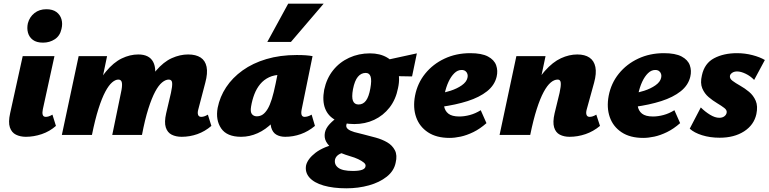

<svg xmlns="http://www.w3.org/2000/svg" viewBox="-20 -731 4163 1040"><path d="M120 10Q90 10 66.5 -1.5Q43 -13 33.5 -41Q24 -69 35 -118L103 -427H275L212 -139Q208 -120 211.5 -109Q215 -98 228 -98Q235 -98 243.5 -100.5Q252 -103 264 -110L283 -49Q249 -19 206 -4.5Q163 10 120 10ZM213 -500Q178 -500 158 -515Q138 -530 131.5 -554Q125 -578 131 -605Q140 -639 166.5 -660Q193 -681 231 -681Q265 -681 285.5 -666Q306 -651 313 -626.5Q320 -602 313 -574Q305 -537 277 -518.5Q249 -500 213 -500Z M964 10Q933 10 910 -1.5Q887 -13 878 -41Q869 -69 880 -117L906 -228Q914 -264 912.5 -282Q911 -300 894 -300Q877 -300 858 -284.5Q839 -269 820.5 -234.5Q802 -200 783.5 -142Q765 -84 749 0H690Q715 -130 749.5 -215Q784 -300 825 -348Q866 -396 910.5 -416Q955 -436 999 -436Q1041 -436 1066.5 -419.5Q1092 -403 1099 -369Q1106 -335 1092 -283L1054 -138Q1049 -120 1053 -109Q1057 -98 1070 -98Q1077 -98 1085.5 -100.5Q1094 -103 1106 -110L1125 -49Q1090 -19 1049 -4.5Q1008 10 964 10ZM315 0 406 -427H560L471 0ZM422 0Q446 -126 479.5 -210Q513 -294 554 -343.5Q595 -393 639.5 -414.5Q684 -436 729 -436Q788 -436 809.5 -396Q831 -356 812 -283L743 0H588L635 -228Q643 -263 640.5 -281.5Q638 -300 621 -300Q605 -300 587 -284.5Q569 -269 550.5 -234.5Q532 -200 513.5 -142Q495 -84 478 0Z M1286 10Q1209 10 1178 -35.5Q1147 -81 1159 -147Q1171 -207 1205 -258.5Q1239 -310 1294 -349.5Q1349 -389 1423 -411Q1497 -433 1587 -433Q1617 -433 1636.5 -431.5Q1656 -430 1673 -427L1614 -138Q1606 -98 1630 -98Q1637 -98 1646.5 -100.5Q1656 -103 1668 -110L1686 -49Q1650 -19 1609 -4.5Q1568 10 1525 10Q1497 10 1477 -1.5Q1457 -13 1449 -40.5Q1441 -68 1450 -117L1477 -249L1563 -277Q1548 -210 1520.5 -157Q1493 -104 1456 -66.5Q1419 -29 1375.5 -9.5Q1332 10 1286 10ZM1371 -101Q1389 -101 1403 -110.5Q1417 -120 1429.5 -140.5Q1442 -161 1452.5 -195Q1463 -229 1473 -278L1493 -377L1551 -320Q1539 -324 1528 -325Q1517 -326 1505 -326Q1466 -326 1437.5 -312.5Q1409 -299 1389.5 -275.5Q1370 -252 1358 -221Q1346 -190 1340 -154Q1335 -125 1344.5 -113Q1354 -101 1371 -101ZM1428 -504 1541 -711H1733L1556 -504Z M1856 289Q1785 289 1733 274Q1681 259 1656 230.5Q1631 202 1638 164Q1647 129 1689 96.5Q1731 64 1818 42L1855 92Q1828 97 1813.5 107Q1799 117 1795 132Q1789 160 1812 177.5Q1835 195 1891 195Q1925 195 1942 188.5Q1959 182 1960 169Q1962 159 1950.5 149.5Q1939 140 1920 131Q1901 122 1876 115Q1852 108 1826 97.5Q1800 87 1778.5 71.5Q1757 56 1746 35Q1735 14 1740 -13Q1745 -37 1766 -59.5Q1787 -82 1818.5 -103Q1850 -124 1884 -139L1910 -109Q1894 -97 1882.5 -89.5Q1871 -82 1865 -74.5Q1859 -67 1856 -55Q1853 -41 1865 -31.5Q1877 -22 1899.5 -15.5Q1922 -9 1949 -3Q1981 5 2015.5 14.5Q2050 24 2077.5 40Q2105 56 2119 83Q2133 110 2123 151Q2114 195 2075 226Q2036 257 1978.5 273Q1921 289 1856 289ZM1899 -59Q1838 -59 1797.5 -80.5Q1757 -102 1741 -143.5Q1725 -185 1736 -245Q1749 -306 1784 -350Q1819 -394 1871 -418Q1923 -442 1984 -442Q2038 -442 2076.5 -419.5Q2115 -397 2132 -355Q2149 -313 2136 -254Q2124 -192 2090 -148.5Q2056 -105 2007 -82Q1958 -59 1899 -59ZM1922 -165Q1947 -165 1962.5 -186Q1978 -207 1986 -252Q1994 -296 1987.5 -316Q1981 -336 1961 -336Q1936 -336 1918.5 -315Q1901 -294 1892 -248Q1884 -204 1892 -184.5Q1900 -165 1922 -165ZM2212 -317 2041 -320 2050 -401 2238 -442Z M2415 16Q2344 16 2298 -14.5Q2252 -45 2234 -96.5Q2216 -148 2228 -212Q2241 -280 2283 -332Q2325 -384 2388 -413.5Q2451 -443 2527 -443Q2589 -443 2623 -425Q2657 -407 2667.5 -377.5Q2678 -348 2670 -315Q2659 -269 2618 -236.5Q2577 -204 2513 -183.5Q2449 -163 2368 -152L2351 -223Q2385 -228 2420.5 -239.5Q2456 -251 2481.5 -269Q2507 -287 2512 -309Q2515 -320 2512 -330Q2509 -340 2501 -346Q2493 -352 2480 -352Q2459 -352 2441 -334.5Q2423 -317 2409.5 -288Q2396 -259 2388 -221Q2381 -186 2385 -158.5Q2389 -131 2408.5 -115.5Q2428 -100 2468 -100Q2495 -100 2525 -108Q2555 -116 2584 -134L2615 -64Q2580 -33 2544 -15.5Q2508 2 2475.5 9Q2443 16 2415 16Z M3065 10Q3035 10 3012.5 -1.5Q2990 -13 2981.5 -41Q2973 -69 2984 -117L3011 -228Q3019 -264 3017.5 -282Q3016 -300 3001 -300Q2982 -300 2963 -284Q2944 -268 2925 -233Q2906 -198 2887.5 -140.5Q2869 -83 2852 0H2793Q2818 -130 2853.5 -214.5Q2889 -299 2931.5 -347Q2974 -395 3018.5 -415.5Q3063 -436 3107 -436Q3148 -436 3173 -419Q3198 -402 3205 -368Q3212 -334 3198 -283L3158 -138Q3153 -120 3157 -109Q3161 -98 3174 -98Q3181 -98 3189.5 -100.5Q3198 -103 3210 -110L3230 -49Q3194 -19 3151.5 -4.5Q3109 10 3065 10ZM2686 0 2777 -427H2935L2845 0Z M3464 16Q3393 16 3347 -14.5Q3301 -45 3283 -96.5Q3265 -148 3277 -212Q3290 -280 3332 -332Q3374 -384 3437 -413.5Q3500 -443 3576 -443Q3638 -443 3672 -425Q3706 -407 3716.5 -377.5Q3727 -348 3719 -315Q3708 -269 3667 -236.5Q3626 -204 3562 -183.5Q3498 -163 3417 -152L3400 -223Q3434 -228 3469.5 -239.5Q3505 -251 3530.5 -269Q3556 -287 3561 -309Q3564 -320 3561 -330Q3558 -340 3550 -346Q3542 -352 3529 -352Q3508 -352 3490 -334.5Q3472 -317 3458.5 -288Q3445 -259 3437 -221Q3430 -186 3434 -158.5Q3438 -131 3457.5 -115.5Q3477 -100 3517 -100Q3544 -100 3574 -108Q3604 -116 3633 -134L3664 -64Q3629 -33 3593 -15.5Q3557 2 3524.5 9Q3492 16 3464 16Z M3878 15Q3826 15 3783 1.5Q3740 -12 3716 -34L3776 -149Q3799 -126 3826 -109.5Q3853 -93 3876 -93Q3893 -93 3903.5 -101Q3914 -109 3916 -120Q3919 -134 3903.5 -146Q3888 -158 3864.5 -172Q3841 -186 3818.5 -205Q3796 -224 3784 -252.5Q3772 -281 3782 -323Q3796 -388 3848 -415.5Q3900 -443 3972 -443Q4015 -443 4055.5 -432.5Q4096 -422 4123 -406L4065 -298Q4045 -319 4019 -331.5Q3993 -344 3973 -344Q3957 -344 3946.5 -337Q3936 -330 3934 -321Q3931 -306 3947.5 -293.5Q3964 -281 3989 -267Q4014 -253 4037.5 -233.5Q4061 -214 4073.5 -185Q4086 -156 4077 -113Q4064 -54 4010.5 -19.5Q3957 15 3878 15Z"/></svg>

Font: Ysabeau Office Black
Style: Italic
Weight: 900
Italic angle: -12°
Designer: Christian Thalmann (Catharsis Fonts)
Version: Version 2.001;gftools[0.9.30]; featfreeze: tnum,lnum,ss02